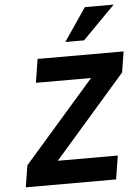

<svg xmlns="http://www.w3.org/2000/svg" viewBox="-61 -976 739 1023"><g transform="rotate(-5 308.5 -464.5)"><path d="M35 0H518L538 -126H217L599.5 -565L617.1 -676H157.1L137.1 -550H432.1L53.4 -116ZM412.3 -753 586.1 -929H432.1L312.3 -753Z"/></g></svg>

Font: Fog Sans
Style: It
Weight: 700
Foundry: Intel Corporation
Version: Version 1.00